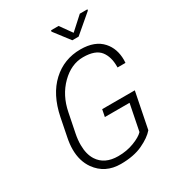

<svg xmlns="http://www.w3.org/2000/svg" viewBox="-215 -1039 1073 1175"><g transform="rotate(-30 322.0 -451.0)"><path d="M290.5 10.5Q180 10.5 119.5 -74Q78.5 -132 78.5 -214Q78.5 -251 87 -293L113 -423.5Q142 -566.5 225.5 -643.8Q309 -721 425.5 -721Q527.5 -721 578.5 -663.5Q624.5 -612 624.5 -532.5L623.5 -511.5H567.5V-520.5Q567.5 -587 536 -628Q502 -671.5 415.5 -671.5Q331.5 -671.5 261.2 -601.8Q191 -532 170 -424.5L143.5 -293Q134.5 -249 135 -212.5Q135 -148 162 -105.5Q204.5 -39 300.5 -39Q361.5 -39 412.8 -58.8Q464 -78.5 486 -102L523 -287.5H348.5L358.5 -337.5H589L538.5 -84.5Q508.5 -49 445.5 -19.2Q382.5 10.5 290.5 10.5ZM455.5 -794H411L327 -903.5L329 -912H382L441 -829.5L532 -912H586L584 -903.5Z"/></g></svg>

Font: Roberto Sans Light
Style: Italic
Weight: 300
Italic angle: -11°
Designer: Google
Version: Version 1.00;June 11, 2020;FontCreator 12.0.0.2522 64-bit; t